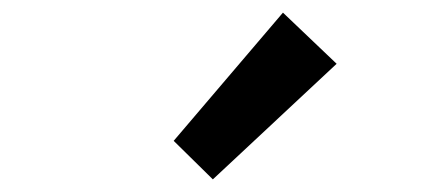

<svg xmlns="http://www.w3.org/2000/svg" viewBox="-20 -936 690 304"><path d="M255 -713 317 -652 513 -835 428 -916Z"/></svg>

Font: GenEiGothic-pro-SemiBold
Style: Regular
Weight: 500
Designer: Ryoko NISHIZUKA (kana & ideographs); Paul D. Hunt (Latin, Greek & Cyrillic); Wenlong ZHANG (bopomofo); Sandoll Communica
Foundry: Adobe Systems Incorporated; o_tamon
Version: Version 1.000.140830